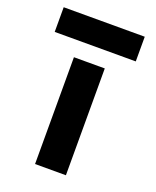

<svg xmlns="http://www.w3.org/2000/svg" viewBox="-132 -761 687 848"><g transform="rotate(20 212.0 -337.0)"><path d="M400 -684H19V-568H400ZM282 10V-492H137V10Z"/></g></svg>

Font: Bluebird
Style: SfBdNrw
Weight: 700
Designer: Jasper
Foundry: Cannot Into Space Fonts
Version: Version 0.98